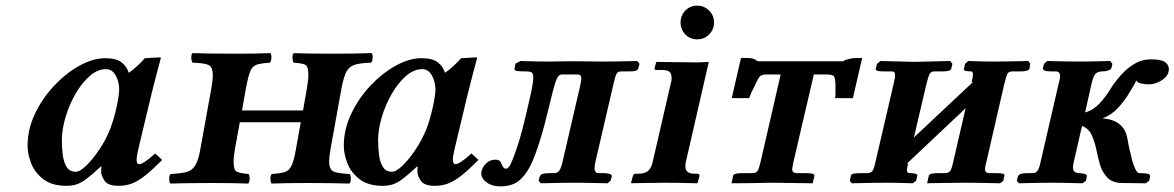

<svg xmlns="http://www.w3.org/2000/svg" viewBox="-20 -651 4178 683"><path d="M340 -39Q340 -42 340 -48Q340 -54 341 -58L339 -59Q308 -30 288 -15Q268 0 252 5Q236 10 216 10Q164 10 133.5 -14Q103 -38 90.5 -71Q78 -104 78 -132Q78 -191 104.5 -246.5Q131 -302 173 -346.5Q215 -391 263 -417.5Q311 -444 354 -444Q393 -444 412 -429.5Q431 -415 438 -392Q455 -404 469 -417Q483 -430 495 -444L550 -447Q552 -447 552 -444Q552 -444 548.5 -430.5Q545 -417 539.5 -397Q534 -377 529 -356.5Q524 -336 520 -321L473 -125Q466 -96 466 -83Q466 -67 475 -67Q490 -67 532 -105L557 -82Q522 -47 497 -27Q472 -7 450 1.5Q428 10 402 10Q364 10 352 -8Q340 -26 340 -39ZM373 -195Q383 -222 390 -250Q397 -278 400.5 -300.5Q404 -323 404 -331Q404 -360 391.5 -382.5Q379 -405 357 -405Q327 -405 299 -380.5Q271 -356 248.5 -317Q226 -278 213 -234Q200 -190 200 -151Q200 -124 203.5 -98.5Q207 -73 217.5 -56.5Q228 -40 250 -40Q264 -40 286.5 -61.5Q309 -83 333 -118.5Q357 -154 373 -195Z M1156 -122Q1151 -94 1151 -77Q1151 -47 1167.5 -40.5Q1184 -34 1224 -32Q1228 -28 1228 -15.5Q1228 -3 1223 2Q1193 1 1155 0.5Q1117 0 1073 0Q1036 0 1002 0.5Q968 1 946 2Q942 -3 942 -15.5Q942 -28 947 -32Q977 -34 993 -39Q1009 -44 1017.5 -62.5Q1026 -81 1033 -122L1050 -216H833L816 -122Q811 -94 811 -77Q811 -47 821 -41Q831 -35 864 -32Q868 -28 868 -15.5Q868 -3 863 2Q841 1 806 0.5Q771 0 733 0Q690 0 652.5 0.5Q615 1 586 2Q582 -3 582 -15.5Q582 -28 587 -32Q623 -34 643 -39Q663 -44 674.5 -62.5Q686 -81 693 -122L732 -338Q734 -352 735.5 -363Q737 -374 737 -382Q737 -413 721.5 -420Q706 -427 665 -428Q661 -433 660.5 -445.5Q660 -458 665 -462Q695 -461 733 -460.5Q771 -460 815 -460Q852 -460 886 -460.5Q920 -461 942 -462Q946 -458 945.5 -445.5Q945 -433 940 -428Q909 -426 893.5 -421Q878 -416 870.5 -398Q863 -380 855 -338L841 -258H1058L1072 -338Q1074 -352 1075.5 -363Q1077 -374 1077 -382Q1077 -413 1067.5 -419.5Q1058 -426 1025 -428Q1021 -433 1020.5 -445.5Q1020 -458 1025 -462Q1048 -461 1082.5 -460.5Q1117 -460 1155 -460Q1198 -460 1235.5 -460.5Q1273 -461 1302 -462Q1306 -458 1305.5 -445.5Q1305 -433 1300 -428Q1265 -427 1244.5 -421.5Q1224 -416 1213.5 -398Q1203 -380 1195 -338Z M1465 -39Q1465 -42 1465 -48Q1465 -54 1466 -58L1464 -59Q1433 -30 1413 -15Q1393 0 1377 5Q1361 10 1341 10Q1289 10 1258.5 -14Q1228 -38 1215.5 -71Q1203 -104 1203 -132Q1203 -191 1229.5 -246.5Q1256 -302 1298 -346.5Q1340 -391 1388 -417.5Q1436 -444 1479 -444Q1518 -444 1537 -429.5Q1556 -415 1563 -392Q1580 -404 1594 -417Q1608 -430 1620 -444L1675 -447Q1677 -447 1677 -444Q1677 -444 1673.5 -430.5Q1670 -417 1664.5 -397Q1659 -377 1654 -356.5Q1649 -336 1645 -321L1598 -125Q1591 -96 1591 -83Q1591 -67 1600 -67Q1615 -67 1657 -105L1682 -82Q1647 -47 1622 -27Q1597 -7 1575 1.5Q1553 10 1527 10Q1489 10 1477 -8Q1465 -26 1465 -39ZM1498 -195Q1508 -222 1515 -250Q1522 -278 1525.5 -300.5Q1529 -323 1529 -331Q1529 -360 1516.5 -382.5Q1504 -405 1482 -405Q1452 -405 1424 -380.5Q1396 -356 1373.5 -317Q1351 -278 1338 -234Q1325 -190 1325 -151Q1325 -124 1328.5 -98.5Q1332 -73 1342.5 -56.5Q1353 -40 1375 -40Q1389 -40 1411.5 -61.5Q1434 -83 1458 -118.5Q1482 -154 1498 -195Z M1743 -83Q1756 -83 1760.5 -75Q1765 -67 1768.5 -59Q1772 -51 1780 -51Q1785 -51 1789 -56Q1793 -61 1794 -62Q1806 -86 1821.5 -133.5Q1837 -181 1855 -260Q1866 -306 1871.5 -333Q1877 -360 1877 -375Q1877 -390 1871 -393.5Q1865 -397 1851 -397Q1828 -397 1819 -398.5Q1810 -400 1810 -407Q1810 -409 1811 -411L1814 -425L1832 -434Q1832 -434 1848 -433.5Q1864 -433 1887 -432.5Q1910 -432 1930 -432Q1946 -432 1966 -432.5Q1986 -433 2000.5 -433Q2015 -433 2015 -433Q2015 -433 2033 -433Q2051 -433 2076 -432.5Q2101 -432 2122 -432Q2144 -432 2173 -432.5Q2202 -433 2224.5 -433.5Q2247 -434 2247 -434L2255 -424L2251 -409Q2250 -403 2243 -400Q2236 -397 2219 -397H2191Q2178 -397 2173.5 -389Q2169 -381 2163 -355L2098 -75Q2095 -62 2095 -53Q2095 -35 2110 -35H2129Q2141 -35 2149.5 -32Q2158 -29 2156 -23L2152 -8L2141 1Q2141 1 2119 0.5Q2097 0 2068.5 -0.5Q2040 -1 2020 -1Q2003 -1 1975 -0.5Q1947 0 1925.5 0.5Q1904 1 1904 1L1896 -8L1900 -23Q1903 -35 1933 -35H1951Q1964 -35 1970.5 -45.5Q1977 -56 1981 -75L2043 -342Q2045 -352 2046.5 -359.5Q2048 -367 2048 -372Q2048 -386 2035 -386H1978Q1965 -386 1956.5 -360.5Q1948 -335 1932 -267Q1918 -207 1900.5 -150.5Q1883 -94 1867 -62Q1849 -26 1824.5 -7Q1800 12 1759 12Q1730 12 1711 -2Q1692 -16 1692 -35Q1692 -37 1692.5 -39Q1693 -41 1693 -42Q1697 -58 1710 -70.5Q1723 -83 1743 -83Z M2401 -571Q2401 -596 2418 -613.5Q2435 -631 2460 -631Q2485 -631 2502.5 -613.5Q2520 -596 2520 -571Q2520 -546 2502.5 -528.5Q2485 -511 2460 -511Q2435 -511 2418 -528.5Q2401 -546 2401 -571ZM2302 -76 2367 -358Q2369 -363 2369 -367.5Q2369 -372 2369 -375Q2369 -389 2361.5 -395.5Q2354 -402 2334 -402H2315Q2307 -402 2309 -410L2314 -429L2316 -431Q2316 -431 2333.5 -430.5Q2351 -430 2376 -430Q2401 -430 2425 -429.5Q2449 -429 2462 -429Q2473 -429 2486.5 -430Q2500 -431 2500 -431L2501 -429L2420 -76Q2419 -72 2418.5 -67.5Q2418 -63 2418 -60Q2418 -47 2425.5 -40Q2433 -33 2452 -33H2461Q2470 -33 2468 -24L2462 -1L2460 1Q2460 1 2439.5 0.5Q2419 0 2392.5 -0.5Q2366 -1 2346 -1Q2333 -1 2313 -0.5Q2293 0 2273 0Q2253 0 2240 0.5Q2227 1 2227 1L2225 -1L2231 -24Q2233 -33 2241 -33H2249Q2275 -33 2286.5 -44Q2298 -55 2302 -76Z M2803 -77Q2801 -66 2799.5 -59Q2798 -52 2798 -47Q2798 -37 2812 -35H2852Q2879 -35 2877 -25L2871 1L2722 -1Q2693 0 2652 0.5Q2611 1 2582 1L2588 -26Q2590 -35 2618 -35H2658Q2670 -36 2675 -43.5Q2680 -51 2686 -77L2757 -386H2704Q2689 -386 2682.5 -378.5Q2676 -371 2662 -340Q2658 -333 2653.5 -323Q2649 -313 2645 -302H2583L2616 -445Q2650 -445 2656.5 -443Q2663 -441 2667 -439Q2673 -433 2680 -433H2977Q2982 -433 2982.5 -434.5Q2983 -436 2988 -438Q2994 -440 3005.5 -442.5Q3017 -445 3047 -445L3014 -302H2951Q2952 -310 2952 -317.5Q2952 -325 2952 -330V-346Q2952 -370 2947.5 -378Q2943 -386 2923 -386H2875Z M3233 -431 3360 -434 3368 -424 3364 -407Q3362 -397 3334 -397H3304Q3292 -397 3287 -388Q3282 -379 3275 -350L3231 -162Q3284 -212 3337 -261.5Q3390 -311 3442 -360L3436 -358Q3441 -376 3441 -386Q3441 -397 3434 -397Q3406 -397 3409 -406L3413 -424L3424 -434Q3424 -434 3439.5 -433.5Q3455 -433 3475.5 -432.5Q3496 -432 3510 -432Q3533 -432 3563 -432.5Q3593 -433 3615.5 -433.5Q3638 -434 3638 -434L3645 -424L3642 -407Q3639 -397 3611 -397H3581Q3568 -397 3563.5 -388Q3559 -379 3552 -350L3490 -80Q3484 -59 3484 -49Q3484 -36 3498 -35H3528Q3556 -35 3553 -26L3549 -8L3538 1Q3538 1 3515.5 0.5Q3493 0 3463 -0.5Q3433 -1 3411 -1Q3395 -1 3372.5 -0.5Q3350 0 3328.5 0Q3307 0 3292.5 0.5Q3278 1 3278 1L3284 -26Q3287 -35 3313 -35H3343Q3357 -36 3362 -46Q3367 -56 3372 -80L3415 -266Q3363 -217 3310.5 -167.5Q3258 -118 3205 -68L3210 -70V-68Q3209 -61 3207.5 -56Q3206 -51 3206 -46Q3206 -35 3217 -35Q3245 -35 3243 -26L3239 -8L3227 1Q3227 1 3210 0.5Q3193 0 3171 -0.5Q3149 -1 3133 -1Q3112 -1 3083 -0.5Q3054 0 3032 0.5Q3010 1 3010 1L3003 -8L3007 -26Q3008 -35 3037 -35H3066Q3080 -36 3085 -45Q3090 -54 3095 -78L3158 -349Q3164 -373 3164 -384Q3164 -392 3161 -394.5Q3158 -397 3150 -397H3121Q3094 -397 3095 -406L3100 -424L3112 -434Z M3799 -72Q3798 -68 3797.5 -64Q3797 -60 3797 -57Q3797 -42 3804.5 -38.5Q3812 -35 3819 -35Q3831 -35 3839.5 -32Q3848 -29 3846 -23L3843 -8L3831 1Q3831 1 3811.5 0.5Q3792 0 3766.5 -0.5Q3741 -1 3721 -1Q3704 -1 3676 -0.5Q3648 0 3626.5 0.5Q3605 1 3605 1L3597 -8L3601 -23Q3604 -35 3633 -35H3652Q3665 -35 3671 -44Q3677 -53 3681 -72L3747 -358Q3749 -365 3750 -370.5Q3751 -376 3751 -380Q3751 -397 3736 -397H3717Q3687 -397 3690 -410L3694 -424L3705 -434Q3705 -434 3726.5 -433.5Q3748 -433 3776 -432.5Q3804 -432 3821 -432Q3841 -432 3866 -432.5Q3891 -433 3910 -433.5Q3929 -434 3929 -434L3937 -424L3934 -410Q3933 -404 3923 -400.5Q3913 -397 3901 -397Q3890 -397 3880.5 -391.5Q3871 -386 3864 -358L3840 -251Q3869 -259 3891.5 -283Q3914 -307 3933 -339Q3948 -362 3969 -385.5Q3990 -409 4016.5 -424.5Q4043 -440 4074 -440Q4111 -440 4124.5 -430Q4138 -420 4138 -405Q4138 -402 4137.5 -399Q4137 -396 4136 -393Q4132 -377 4110.5 -364Q4089 -351 4067 -351Q4054 -351 4041.5 -353.5Q4029 -356 4025 -361Q4024 -363 4023 -363.5Q4022 -364 4022 -365Q4021 -361 4013.5 -348Q4006 -335 3995 -317Q3979 -291 3956.5 -266.5Q3934 -242 3902 -230Q3978 -224 3990 -160Q3992 -147 3996.5 -126Q4001 -105 4006.5 -84Q4012 -63 4019 -49Q4026 -35 4033 -35H4041Q4051 -35 4062 -33Q4073 -31 4071 -23L4068 -8L4056 1L3969 0Q3936 -1 3918 -20.5Q3900 -40 3892.5 -67Q3885 -94 3881 -114Q3875 -145 3864 -169.5Q3853 -194 3829 -203Z"/></svg>

Font: Libertinus Serif Semibold Italic
Style: Regular
Weight: 600
Italic angle: -11.5°
Designer: Philipp H. Poll, Khaled Hosny
Foundry: Caleb Maclennan
Version: Version 7.051;RELEASE